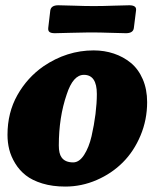

<svg xmlns="http://www.w3.org/2000/svg" viewBox="-20 -684 578 725"><path d="M315.9 -561.5Q288.6 -561.5 246.6 -560.1Q204.6 -558.6 187 -558.6Q173.3 -558.6 167.2 -563Q161.1 -567.4 162.1 -578.1L169.9 -644.5Q172.9 -664.1 200.2 -664.1Q217.8 -664.1 259.3 -662.6Q300.8 -661.1 328.6 -661.1H338.9Q368.2 -661.1 409.7 -662.6Q451.2 -664.1 468.3 -664.1Q481.9 -664.1 488.5 -659.4Q495.1 -654.8 493.7 -644.5L485.4 -578.1Q482.9 -558.6 455.6 -558.6Q438.5 -558.6 397.2 -560.1Q356 -561.5 326.7 -561.5ZM8.3 -174.8Q8.3 -258.8 45.7 -325Q83 -391.1 144 -433.6Q232.4 -493.7 333.5 -493.7Q374 -493.7 409.9 -481.7Q445.8 -469.7 474.1 -446.5Q502.4 -423.3 519 -385Q535.6 -346.7 535.6 -298.3Q535.6 -231.9 510.7 -172.4Q485.8 -112.8 443.8 -70.8Q401.9 -28.8 345 -4.2Q288.1 20.5 226.6 20.5Q178.2 20.5 139.9 8.8Q101.6 -2.9 77.4 -22Q53.2 -41 37.4 -67.1Q21.5 -93.3 14.9 -119.6Q8.3 -146 8.3 -174.8ZM256.3 -70.8Q279.3 -70.8 297.6 -99.1Q315.9 -127.4 325.7 -169.7Q335.4 -211.9 340.6 -253.4Q345.7 -294.9 345.7 -329.1Q345.7 -401.4 296.9 -401.4Q255.9 -401.4 231.9 -327.6Q202.1 -241.2 202.1 -134.8Q202.1 -104 212.4 -89.8Q225.6 -70.8 256.3 -70.8Z"/></svg>

Font: Cooper* ExtraBold
Style: Italic
Weight: 800
Italic angle: -7°
Designer: Owen Earl
Foundry: indestructible type*
Version: Version 0.001